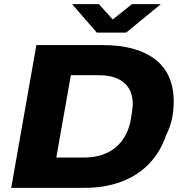

<svg xmlns="http://www.w3.org/2000/svg" viewBox="-20 -904 884 924"><path d="M34 0 155 -687H474Q637 -687 726.5 -618.5Q816 -550 816 -415Q816 -370 807 -330Q798 -290 780 -255Q752 -172 696.5 -115Q641 -58 562.5 -29Q484 0 387 0ZM251 -146H386Q431 -146 468.5 -158Q506 -170 534.5 -193Q563 -216 582 -249.5Q601 -283 609 -326Q613 -350 615 -364Q617 -378 618 -387Q619 -396 619 -403Q619 -448 600 -479Q581 -510 545 -526Q509 -542 458 -542H321ZM754 -884 587 -747H446L327 -884H456L549 -781H486L615 -884Z"/></svg>

Font: Archivo SemiExpanded ExtraBold
Style: Italic
Weight: 800
Width: 6
Italic angle: -10°
Designer: Hector Gatti
Foundry: Omnibus-Type
Version: Version 2.001